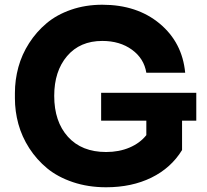

<svg xmlns="http://www.w3.org/2000/svg" viewBox="-20 -772 873 811"><path d="M428.2 19Q352.1 19 287.8 -2.7Q223.6 -24.4 179.2 -61Q134.8 -97.7 103.5 -146.2Q72.3 -194.8 57.6 -248.3Q43 -301.8 43 -356.9V-378.9Q43 -434.6 57.6 -488.3Q72.3 -542 103 -589.8Q133.8 -637.7 176.8 -673.8Q219.7 -710 280.5 -731Q341.3 -752 412.1 -752Q558.6 -752 654.3 -672.4Q750 -592.8 762.2 -464.8H598.1Q588.4 -524.9 537.4 -562Q486.3 -599.1 412.1 -599.1Q317.9 -599.1 263.4 -535.2Q209 -471.2 209 -367.2Q209 -258.3 267.1 -194.1Q325.2 -129.9 428.2 -129.9Q482.9 -129.9 527.1 -148.7Q571.3 -167.5 598.1 -201.2V-262.2H407.2V-379.9H809.1V-262.2H749V-138.2Q702.6 -62.5 619.6 -21.7Q536.6 19 428.2 19Z"/></svg>

Font: Sora
Style: Bold
Weight: 700
Designer: Jonathan Barnbrook, Julián Moncada
Foundry: Barnbrook Fonts
Version: Version 2.000